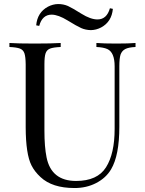

<svg xmlns="http://www.w3.org/2000/svg" viewBox="-20 -922 722 956"><path d="M574.2 -591.8V-291Q574.2 -148.4 533.2 -79.1Q507.8 -36.1 459 -10.7Q410.2 14.6 350.1 14.2Q240.2 14.2 182.1 -40Q152.3 -67.4 136.7 -98.6Q108.4 -154.3 107.9 -288.1V-602.1Q107.4 -639.6 101.6 -656.7Q95.7 -673.8 79.1 -680.2Q62.5 -686.5 26.9 -688V-708Q69.3 -705.1 152.3 -705.1Q235.4 -705.1 282.2 -708V-688Q246.1 -686.5 229.5 -680.2Q212.9 -673.8 207 -656.7Q201.2 -639.6 201.2 -602.1V-271Q201.2 -190.9 211.9 -138.2Q235.8 -21 358.9 -21Q464.8 -21 507.8 -88.9Q550.8 -156.7 550.8 -279.8V-591.8Q550.8 -661.1 514.6 -677.7Q495.1 -686.5 460 -688V-708Q496.1 -705.1 559.1 -705.1Q622.1 -705.1 654.8 -708V-688Q620.1 -686.5 603.5 -677.7Q586.9 -668.9 580.1 -649.9Q574.2 -630.4 574.2 -591.8ZM269.5 -901.9Q295.9 -901.9 318.4 -892.1Q340.8 -881.8 385.7 -853.5Q431.2 -825.2 465.3 -825.2Q511.7 -825.2 527.3 -880.9L542 -877.9Q536.1 -813.5 483.4 -785.2Q459 -772.5 432.6 -772Q406.2 -772.5 384.3 -782.2Q362.3 -792 316.4 -820.3Q270.5 -848.6 237.3 -849.1Q190.4 -849.1 175.3 -793L160.2 -795.9Q166 -860.4 218.8 -888.7Q243.2 -901.4 269.5 -901.9Z"/></svg>

Font: PlayfairDisplay-Regular
Style: Regular
Weight: 400
Designer: Claus Eggers Sørensen
Foundry: Claus Eggers Sørensen
Version: Version 1.002;PS 001.002;hotconv 1.0.70;makeotf.lib2.5.58329